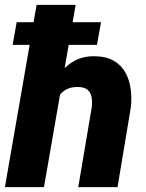

<svg xmlns="http://www.w3.org/2000/svg" viewBox="-30 -770 600 790"><path d="M281.2 -750 150.9 0H-9.8L120.6 -750ZM181.6 -282.2 146.5 -280.8Q150.9 -324.7 165.8 -370.6Q180.7 -416.5 206.8 -455.1Q232.9 -493.7 271.5 -516.8Q310.1 -540 362.3 -538.6Q408.2 -537.6 438.2 -520Q468.3 -502.4 485.1 -472.9Q502 -443.4 507.3 -406Q512.7 -368.7 508.3 -328.1L453.6 0H292L347.7 -329.6Q350.1 -353 346.7 -371.3Q343.3 -389.6 330.3 -400.6Q317.4 -411.6 291.5 -412.1Q262.2 -412.6 242.7 -401.9Q223.1 -391.1 210.9 -372.3Q198.7 -353.5 192.1 -330.1Q185.5 -306.6 181.6 -282.2ZM385.7 -678.7 369.1 -585.4H22L38.6 -678.7Z"/></svg>

Font: Roboto Black
Style: Italic
Weight: 900
Italic angle: -12°
Designer: Christian Robertson
Foundry: Google
Version: Version 3.0; 2020